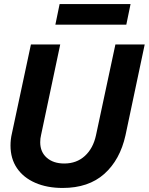

<svg xmlns="http://www.w3.org/2000/svg" viewBox="-20 -918 736 950"><path d="M32 -198Q32 -229 39 -258L133 -698H278L183 -249Q179 -233 179 -214Q179 -166 211.5 -137.5Q244 -109 298 -109Q359 -109 400 -146.5Q441 -184 455 -249L551 -698H696L601 -249Q574 -127 496 -57.5Q418 12 290 12Q213 12 154.5 -13.5Q96 -39 64 -86Q32 -133 32 -198ZM275 -898H626L605 -796H254Z"/></svg>

Font: Azeret Mono SemiBold
Style: Italic
Weight: 600
Italic angle: -12°
Designer: Martin Vácha
Foundry: Displaay
Version: Version 1.000; Glyphs 3.0.3, build 3074